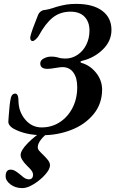

<svg xmlns="http://www.w3.org/2000/svg" viewBox="-20 -681 593 987"><path d="M47 -21Q37 -27 29.5 -36.5Q22 -46 23 -58L25 -87Q29 -149 36 -179Q42 -200 58 -200Q75 -200 75 -161Q76 -106 110 -66Q144 -26 194 -26Q246 -26 287.5 -53Q329 -80 353 -127Q377 -174 377 -233Q377 -281 357 -308.5Q337 -336 301 -336Q291 -336 267 -332Q240 -327 224 -327Q187 -327 187 -355Q187 -371 205 -380.5Q223 -390 242 -390Q258 -390 267.5 -388Q277 -386 280 -385Q295 -380 316 -380Q350 -380 378.5 -399Q407 -418 423.5 -451Q440 -484 440 -524Q440 -568 415 -594.5Q390 -621 343 -621Q289 -621 251 -590.5Q213 -560 179 -497Q173 -487 163.5 -478.5Q154 -470 148 -470Q140 -470 137 -477.5Q134 -485 136 -493Q142 -521 176 -605Q180 -615 188.5 -621.5Q197 -628 204 -629Q228 -631 271 -646Q300 -654 321 -657.5Q342 -661 372 -661Q458 -661 505.5 -625.5Q553 -590 553 -527Q553 -470 508.5 -426.5Q464 -383 401 -368Q395 -367 394 -363.5Q393 -360 398 -358Q442 -346 473 -308Q504 -270 505 -222Q505 -147 460.5 -93.5Q416 -40 346 -13Q276 14 200 14Q109 14 47 -21ZM9 225Q9 191 35 191Q46 191 56 196.5Q66 202 81 214Q84 216 93.5 224.5Q103 233 111.5 237Q120 241 129 241Q139 241 144.5 234.5Q150 228 150 218Q150 208 144.5 199.5Q139 191 131 183Q123 175 119 171Q86 138 86 116Q86 92 124 53.5Q162 15 208 -12H244Q174 39 174 76Q174 85 181.5 94Q189 103 206 119Q222 135 229.5 146Q237 157 237 169Q237 189 212 217Q187 245 153.5 265.5Q120 286 95 286Q59 286 34 267Q9 248 9 225Z"/></svg>

Font: EB Garamond SemiBold
Style: Italic
Weight: 600
Italic angle: -17.2°
Designer: Georg Duffner and Octavio Pardo
Foundry: Georg Duffner
Version: Version 1.000